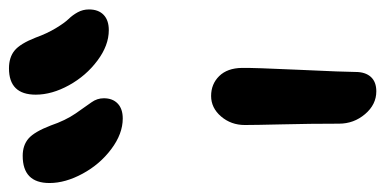

<svg xmlns="http://www.w3.org/2000/svg" viewBox="-272 -622 838 417"><g transform="rotate(-90 146.5 -413.0)"><path d="M290 -595.2Q256.8 -595.2 223.9 -619.9Q190.9 -644.5 170.4 -681.6Q149.9 -718.8 149.9 -753.9Q149.9 -812 207 -812Q231 -812 245.8 -799.8Q260.7 -787.6 273.9 -753.9Q282.7 -729.5 294.2 -710.4Q305.7 -691.4 314.2 -682.6Q322.8 -673.8 328.9 -662.6Q335 -651.4 335 -638.2Q335 -617.7 323.2 -606.4Q311.5 -595.2 290 -595.2ZM98.1 -564.9Q64.9 -564.9 31.7 -589.8Q-1.5 -614.7 -21.7 -652.1Q-42 -689.5 -42 -724.1Q-42 -782.2 17.1 -782.2Q40 -782.2 54.7 -769.5Q69.3 -756.8 83 -721.2Q93.8 -689.5 109.1 -667.2Q124.5 -645 133.3 -632.8Q142.1 -620.6 142.1 -606Q142.1 -586.9 130.6 -575.9Q119.1 -564.9 98.1 -564.9ZM157.2 -14.2Q128.4 -14.2 107.7 -38.6Q86.9 -63 86.9 -95.2Q86.9 -159.2 85.4 -218.8Q84 -278.3 84 -299.8Q84 -329.6 102.5 -351.3Q121.1 -373 147 -373Q172.9 -373 190.2 -355.5Q207.5 -337.9 208 -306.2Q208.5 -282.2 203.9 -181.9Q199.2 -81.5 199.2 -59.1Q199.2 -38.1 188.5 -26.1Q177.7 -14.2 157.2 -14.2Z"/></g></svg>

Font: Shantell Sans Irregular Bouncy
Style: Regular
Weight: 500
Designer: Stephen Nixon, Anya Danilova, Shantell Martin
Foundry: Arrow Type
Version: Version 1.006;[9816181b4]